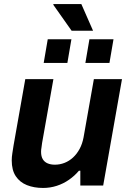

<svg xmlns="http://www.w3.org/2000/svg" viewBox="-20 -917 641 949"><path d="M193 12Q148 12 113 -2Q78 -16 58 -46Q38 -76 38 -124Q38 -141 41 -159.5Q44 -178 47 -198L105 -526H244L188 -210Q187 -198 185 -187.5Q183 -177 183 -167Q183 -144 191.5 -130Q200 -116 215.5 -109.5Q231 -103 251 -103Q276 -103 299 -112Q322 -121 341 -138.5Q360 -156 373.5 -181Q387 -206 393 -238L444 -526H583L490 0H377V-73H370Q349 -48 321 -28.5Q293 -9 260.5 1.5Q228 12 193 12ZM196 -606 216 -723H333L313 -606ZM402 -606 422 -723H541L521 -606ZM334 -765 243 -894 245 -897H382L440 -765Z"/></svg>

Font: Archivo SemiBold
Style: Bold Italic
Weight: 700
Italic angle: -10°
Version: Version 2.001